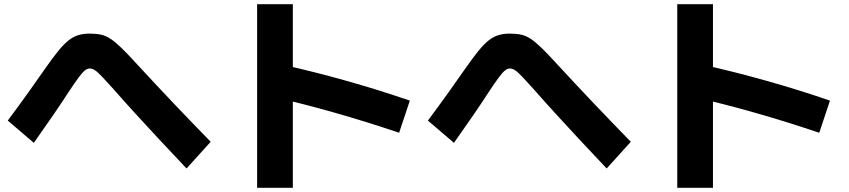

<svg xmlns="http://www.w3.org/2000/svg" viewBox="-20 -817 4040 914"><path d="M868 -15Q794 -93 734.5 -157Q675 -221 622.5 -278.5Q570 -336 520 -393Q485 -432 464.5 -453.5Q444 -475 431.5 -483Q419 -491 407 -491Q396 -491 384.5 -482Q373 -473 355 -449Q337 -425 306 -378Q273 -327 233.5 -269.5Q194 -212 141 -137L17 -243Q72 -317 116 -378.5Q160 -440 196 -492Q231 -542 257 -574Q283 -606 305.5 -624Q328 -642 352 -649.5Q376 -657 407 -657Q437 -657 460.5 -652Q484 -647 506.5 -632Q529 -617 557.5 -589.5Q586 -562 626 -518Q722 -414 809 -322.5Q896 -231 983 -142Z M1880 -185Q1723 -238 1571.5 -281Q1420 -324 1287 -354L1329 -508Q1474 -476 1630 -432Q1786 -388 1931 -338ZM1204 77V-797H1374V77Z M2868 -15Q2794 -93 2734.5 -157Q2675 -221 2622.5 -278.5Q2570 -336 2520 -393Q2485 -432 2464.5 -453.5Q2444 -475 2431.5 -483Q2419 -491 2407 -491Q2396 -491 2384.5 -482Q2373 -473 2355 -449Q2337 -425 2306 -378Q2273 -327 2233.5 -269.5Q2194 -212 2141 -137L2017 -243Q2072 -317 2116 -378.5Q2160 -440 2196 -492Q2231 -542 2257 -574Q2283 -606 2305.5 -624Q2328 -642 2352 -649.5Q2376 -657 2407 -657Q2437 -657 2460.5 -652Q2484 -647 2506.5 -632Q2529 -617 2557.5 -589.5Q2586 -562 2626 -518Q2722 -414 2809 -322.5Q2896 -231 2983 -142Z M3880 -185Q3723 -238 3571.5 -281Q3420 -324 3287 -354L3329 -508Q3474 -476 3630 -432Q3786 -388 3931 -338ZM3204 77V-797H3374V77Z"/></svg>

Font: M PLUS 2 Thin ExtraBold
Style: Regular
Weight: 800
Version: Version 1.001